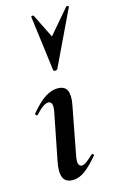

<svg xmlns="http://www.w3.org/2000/svg" viewBox="-115 -780 516 838"><g transform="rotate(-15 142.5 -361.0)"><path d="M106 9Q73 9 63 -16Q53 -41 63 -89L104 -297Q114 -346 89 -346Q79 -346 64.5 -336Q50 -326 32 -306Q28 -302 24 -306.5Q20 -311 23 -315Q59 -358 88 -376.5Q117 -395 145 -395Q177 -395 187 -372.5Q197 -350 189 -309L147 -89Q142 -61 147 -51.5Q152 -42 160 -42Q171 -42 184 -52Q197 -62 213 -77Q217 -81 221 -77Q225 -73 221 -69Q190 -32 163 -11.5Q136 9 106 9ZM147 -477 115 -726Q115 -729 120.5 -729.5Q126 -730 127 -727L180 -620L274 -730Q276 -732 281 -730.5Q286 -729 285 -726L166 -477Q163 -472 155 -472Q147 -472 147 -477Z"/></g></svg>

Font: Cormorant Light
Style: Italic
Weight: 300
Italic angle: -10°
Designer: Christian Thalmann (Catharsis Fonts)
Foundry: Catharsis Fonts
Version: Version 4.000